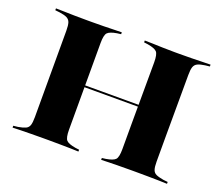

<svg xmlns="http://www.w3.org/2000/svg" viewBox="-99 -718 1004 864"><g transform="rotate(20 403.0 -286.0)"><path d="M111.3 -369.4V-492.7Q111.3 -518.5 106.9 -531.5Q102.4 -544.4 90.3 -550.4Q78.2 -556.5 54.8 -559.7L33.1 -562.1V-571Q49.2 -571 71.8 -570.2Q94.4 -569.4 122.6 -569Q150.8 -568.5 181.5 -568.5H192.7H204.8Q235.5 -568.5 262.1 -569Q288.7 -569.4 310.9 -570.2Q333.1 -571 348.4 -571V-562.1L329.8 -559.7Q296 -554 285.5 -542.7Q275 -531.5 275 -492.7V-369.4ZM530.6 -201.6 531.5 -493.5Q531.5 -532.3 521 -543.5Q510.5 -554.8 476.6 -560.5L458.1 -562.9V-571.8Q473.4 -571.8 495.6 -571Q517.7 -570.2 544.8 -569.4Q571.8 -568.5 601.6 -568.5H613.7H625Q656.5 -568.5 684.3 -569Q712.1 -569.4 734.7 -570.2Q757.3 -571 773.4 -571V-562.1L751.6 -559.7Q728.2 -556.5 716.1 -550.4Q704 -544.4 699.6 -531.5Q695.2 -518.5 695.2 -492.7L694.4 -201.6ZM181.5 -2.4Q150.8 -2.4 122.6 -2Q94.4 -1.6 71.8 -1.2Q49.2 -0.8 33.1 0V-8.9L54.8 -11.3Q78.2 -15.3 90.3 -21Q102.4 -26.6 106.9 -39.5Q111.3 -52.4 111.3 -78.2V-369.4H275V-78.2Q275 -39.5 285.5 -28.2Q296 -16.9 329.8 -11.3L348.4 -8.9V0Q333.1 -0.8 310.9 -1.2Q288.7 -1.6 262.1 -2Q235.5 -2.4 204.8 -2.4H192.7ZM208.1 -281.5V-290.3H597.6V-281.5ZM600.8 -2.4Q571 -2.4 544 -2Q516.9 -1.6 494.8 -1.2Q472.6 -0.8 457.3 0V-8.9L475.8 -11.3Q509.7 -16.9 520.2 -28.2Q530.6 -39.5 530.6 -78.2V-201.6H694.4V-78.2Q694.4 -52.4 698.8 -39.5Q703.2 -26.6 715.3 -21Q727.4 -15.3 750.8 -11.3L772.6 -8.9V0Q756.5 -0.8 733.9 -1.2Q711.3 -1.6 683.5 -2Q655.6 -2.4 624.2 -2.4H612.9Z"/></g></svg>

Font: Playfair 144pt SemiExpanded Black
Style: Regular
Weight: 900
Width: 6
Designer: Claus Eggers Sørensen
Foundry: Claus Eggers Sørensen
Version: Version 2.203